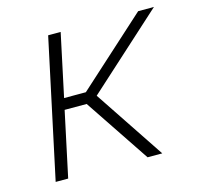

<svg xmlns="http://www.w3.org/2000/svg" viewBox="-81 -596 704 682"><g transform="rotate(-15 270.5 -255.0)"><path d="M43 0 152 -510H198L149 -280H229L483 -510H541L263 -258L435 0H381L221 -239H140L89 0Z"/></g></svg>

Font: Saira ExtraLight
Style: Italic
Weight: 200
Italic angle: -12°
Designer: Hector Gatti with collaboration of the Omnibus-Type team
Foundry: Omnibus-Type
Version: Version 1.100; ttfautohint (v1.8.3)